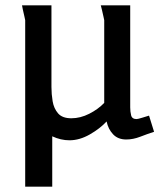

<svg xmlns="http://www.w3.org/2000/svg" viewBox="-20 -517 601 724"><path d="M561 -20Q536 -12 509 -1.5Q482 9 456 9Q425 9 406.5 -10.5Q388 -30 382 -59Q357 -32 318.5 -10Q280 12 242 12Q209 12 177 -3V187H75V-441Q75 -442 72 -455Q69 -468 66 -481.5Q63 -495 63 -497H174V-189Q174 -162 178.5 -135Q183 -108 199 -89.5Q215 -71 249 -71Q283 -71 316.5 -88Q350 -105 373 -129V-441Q373 -442 370 -455Q367 -468 364 -481.5Q361 -495 360 -497H471V-112Q471 -96 474.5 -82Q478 -68 495 -68Q500 -68 517.5 -73.5Q535 -79 542 -81Z"/></svg>

Font: Rosario SemiBold
Style: Regular
Weight: 600
Designer: Hector Gatti
Foundry: Omnibus Type
Version: Version 1.101; ttfautohint (v1.8.1.43-b0c9)